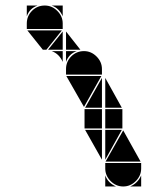

<svg xmlns="http://www.w3.org/2000/svg" viewBox="-20 -677 608 695"><path d="M116 -657Q87 -647 77 -618V-657ZM258 -492Q229 -482 219 -453V-492ZM361 -42Q366 -28 376 -18Q386 -8 400 -2H361ZM207 -618Q201 -632 191 -642Q181 -652 167 -657H207ZM207 -453Q201 -467 191 -477Q181 -487 167 -492H207ZM491 -2H451Q479 -14 491 -42ZM271 -497H219V-563ZM207 -563V-497H154ZM361 -99V-207H421ZM421 -287H361V-395ZM288 -207H349V-99ZM349 -395V-287H288ZM423 -282V-212H361V-282ZM349 -282V-212H286V-282ZM148 -497H135L79 -567H204ZM284 -290 220 -402H347ZM426 -205 489 -92H362ZM426 -2Q400 -2 380.5 -21.5Q361 -41 361 -67V-87H491V-67Q491 -41 471.5 -21.5Q452 -2 426 -2ZM142 -657Q168 -657 187.5 -637.5Q207 -618 207 -592V-572H77V-592Q77 -619 96 -638Q115 -657 142 -657ZM284 -492Q310 -492 329.5 -472.5Q349 -453 349 -427V-407H219V-427Q219 -454 238 -473Q257 -492 284 -492Z"/></svg>

Font: CAT DyFa
Style: Regular
Weight: 400
Designer: Peter Wiegel
Foundry: Peter Wiegel
Version: Version 1.001; ttfautohint (v1.3)